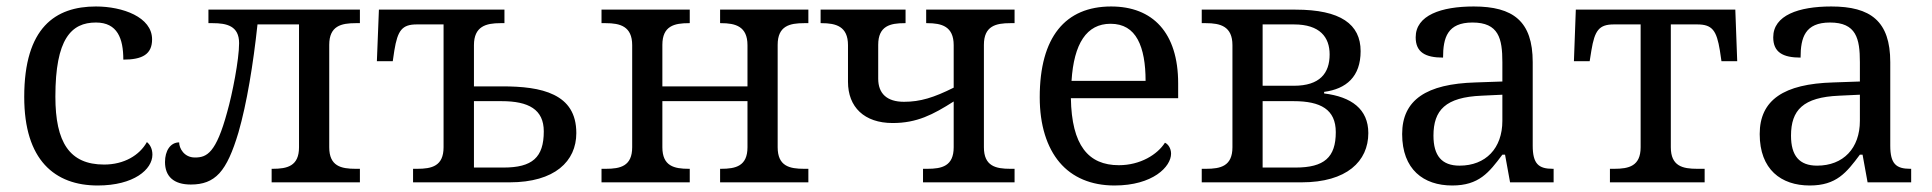

<svg xmlns="http://www.w3.org/2000/svg" viewBox="-20 -566 5996 596"><path d="M283.2 9.8C395.5 9.8 453.1 -40 453.1 -85.9C453.1 -104 445.8 -117.2 436 -125C413.1 -84 365.2 -55.2 303.2 -55.2C195.8 -55.2 151.9 -124 151.9 -266.1C151.9 -355.5 164.1 -413.1 186 -448.2C208 -483.4 239.3 -496.1 277.8 -496.1C344.7 -496.1 362.8 -446.3 362.8 -380.9C421.9 -380.9 452.1 -397.5 452.1 -443.8C452.1 -513.2 360.4 -545.9 277.8 -545.9C151.9 -545.9 55.2 -480.5 55.2 -265.1C55.2 -167 78.6 -98.6 119.1 -54.2C159.7 -9.8 216.8 9.8 283.2 9.8Z M722.2 -432.1C722.2 -381.3 701.2 -273.9 685.1 -217.8C668 -154.8 652.3 -119.6 636.2 -100.1C620.1 -80.6 604 -77.1 585 -77.1C551.3 -77.1 536.1 -106 536.1 -124C508.8 -124 492.2 -97.7 492.2 -63C492.2 -18.6 519 6.8 572.3 6.8C609.4 6.8 637.7 -2.9 661.1 -28.3C684.1 -53.7 702.1 -94.2 720.2 -154.8C746.1 -244.6 766.1 -366.7 779.3 -490.2H908.2V-108.9C908.2 -50.3 871.6 -42 826.2 -42H823.2V0H1097.2V-42H1084C1038.6 -42 1002 -50.3 1002 -108.9V-426.8C1002 -485.8 1039.6 -494.1 1084 -494.1H1097.2V-536.1H627V-494.1H640.1C683.6 -494.1 722.2 -485.8 722.2 -432.1Z M1545.9 -536.1H1156.2L1149.9 -376H1199.2L1204.1 -409.2C1214.4 -471.7 1228 -490.2 1273.9 -490.2H1356.9V-108.9C1356.9 -50.3 1320.3 -42 1274.9 -42H1262.2V0H1562C1702.1 0 1769 -65.4 1769 -152.8C1769 -214.8 1742.2 -250.5 1699.7 -271.5C1657.2 -292.5 1600.1 -297.9 1538.1 -297.9H1451.2V-425.8C1451.2 -484.4 1488.8 -494.1 1533.2 -494.1H1545.9ZM1451.2 -45.9V-252H1537.1C1621.1 -252 1668 -226.1 1668 -158.2C1668 -77.1 1632.3 -45.9 1543 -45.9Z M2489.3 -536.1H2215.3V-494.1H2218.3C2262.7 -494.1 2300.3 -484.4 2300.3 -425.8V-297.9H2036.1V-426.8C2036.1 -485.8 2073.7 -494.1 2118.2 -494.1H2121.1V-536.1H1847.2V-494.1H1860.4C1904.8 -494.1 1942.4 -484.4 1942.4 -425.8V-108.9C1942.4 -50.3 1905.8 -42 1860.4 -42H1847.2V0H2121.1V-42H2118.2C2072.8 -42 2036.1 -50.3 2036.1 -108.9V-252H2300.3V-108.9C2300.3 -50.3 2263.7 -42 2218.3 -42H2215.3V0H2489.3V-42H2476.1C2430.7 -42 2394 -50.3 2394 -108.9V-426.8C2394 -485.8 2431.6 -494.1 2476.1 -494.1H2489.3Z M2845.2 0H3129.4V-42H3116.2C3070.8 -42 3034.2 -50.3 3034.2 -108.9V-426.8C3034.2 -485.8 3071.8 -494.1 3116.2 -494.1H3129.4V-536.1H2855V-494.1H2858.4C2902.8 -494.1 2940.4 -484.4 2940.4 -425.8V-293.9C2878.9 -263.2 2836.9 -250 2786.1 -250C2733.4 -250 2706.1 -275.4 2706.1 -321.8V-426.8C2706.1 -485.8 2743.7 -494.1 2788.1 -494.1H2791V-536.1H2527.3V-494.1H2530.3C2574.7 -494.1 2612.3 -484.4 2612.3 -425.8V-312C2612.3 -233.9 2662.6 -184.1 2751 -184.1C2826.2 -184.1 2876 -210 2940.4 -251V-108.9C2940.4 -50.3 2903.8 -42 2858.4 -42H2845.2Z M3427.2 -492.2C3467.8 -492.2 3494.6 -474.6 3511.7 -443.4C3528.8 -412.1 3536.1 -367.7 3536.1 -314.9H3306.2C3313.5 -430.7 3353 -492.2 3427.2 -492.2ZM3207.5 -264.2C3207.5 -177.7 3229.5 -108.9 3269 -62C3308.6 -15.1 3367.2 9.8 3439.5 9.8C3559.1 9.8 3615.2 -48.8 3615.2 -88.9C3615.2 -106 3605.5 -119.1 3596.2 -123C3572.8 -86.4 3520 -53.2 3453.1 -53.2C3358.4 -53.2 3306.6 -114.7 3304.2 -261.2H3637.2V-307.1C3637.2 -464.8 3558.1 -545.9 3429.2 -545.9C3287.1 -545.9 3207.5 -451.2 3207.5 -264.2Z M4001.5 -536.1H3710.4V-494.1H3723.6C3768.1 -494.1 3805.7 -484.4 3805.7 -425.8V-108.9C3805.7 -50.3 3769 -42 3723.6 -42H3710.4V0H4020.5C4160.6 0 4227.5 -65.4 4227.5 -152.8C4227.5 -227.5 4174.8 -265.6 4090.3 -275.9V-280.8C4159.2 -290 4203.6 -328.1 4203.6 -407.2C4203.6 -490.7 4141.6 -536.1 4001.5 -536.1ZM3899.4 -45.9V-252H3995.6C4079.6 -252 4126.5 -226.1 4126.5 -155.8C4126.5 -77.6 4090.8 -45.9 4001.5 -45.9ZM3899.4 -299.8V-490.2H3996.6C4077.6 -490.2 4107.4 -450.2 4107.4 -397C4107.4 -338.9 4077.1 -299.8 3996.6 -299.8Z M4429.7 -145C4429.7 -184.1 4439 -214.4 4462.4 -234.9C4485.8 -255.4 4522.9 -266.6 4579.6 -269L4643.6 -272V-190.9C4643.6 -106 4592.3 -51.8 4510.7 -51.8C4455.6 -51.8 4429.7 -82.5 4429.7 -145ZM4332.5 -149.9C4332.5 -40 4398.9 9.8 4487.8 9.8C4570.8 9.8 4602.1 -30.3 4643.6 -85.9H4651.9L4667.5 0H4802.7V-42H4799.8C4755.9 -42 4737.8 -57.6 4737.8 -113.8V-373C4737.8 -500.5 4676.8 -545.9 4554.7 -545.9C4453.6 -545.9 4374.5 -518.6 4374.5 -450.2C4374.5 -403.8 4404.3 -387.2 4459.5 -387.2C4459.5 -449.2 4473.1 -496.1 4550.8 -496.1C4632.3 -496.1 4643.6 -446.3 4643.6 -373V-313L4560.5 -310.1C4407.7 -305.7 4332.5 -255.9 4332.5 -149.9Z M5366.7 -536.1H4871.6L4865.7 -376H4914.6L4919.9 -409.2C4930.2 -471.7 4943.8 -490.2 4989.7 -490.2H5072.8V-108.9C5072.8 -50.3 5036.1 -42 4990.7 -42H4977.5V0H5271.5V-42H5248.5C5203.1 -42 5166.5 -50.3 5166.5 -108.9V-490.2H5248.5C5295.4 -490.2 5308.6 -471.2 5318.8 -409.2L5323.7 -376H5372.6Z M5539.6 -145C5539.6 -184.1 5548.8 -214.4 5572.3 -234.9C5595.7 -255.4 5632.8 -266.6 5689.5 -269L5753.4 -272V-190.9C5753.4 -106 5702.1 -51.8 5620.6 -51.8C5565.4 -51.8 5539.6 -82.5 5539.6 -145ZM5442.4 -149.9C5442.4 -40 5508.8 9.8 5597.7 9.8C5680.7 9.8 5711.9 -30.3 5753.4 -85.9H5761.7L5777.3 0H5912.6V-42H5909.7C5865.7 -42 5847.7 -57.6 5847.7 -113.8V-373C5847.7 -500.5 5786.6 -545.9 5664.6 -545.9C5563.5 -545.9 5484.4 -518.6 5484.4 -450.2C5484.4 -403.8 5514.2 -387.2 5569.3 -387.2C5569.3 -449.2 5583 -496.1 5660.6 -496.1C5742.2 -496.1 5753.4 -446.3 5753.4 -373V-313L5670.4 -310.1C5517.6 -305.7 5442.4 -255.9 5442.4 -149.9Z"/></svg>

Font: The Erased English
Style: Regular
Weight: 400
Designer: Monotype Design team + ligartures altered by 180 Amsterdam
Foundry: Monotype Imaging Inc.
Version: Version 1.030;Glyphs 3.1.2 (3151)